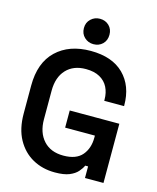

<svg xmlns="http://www.w3.org/2000/svg" viewBox="-133 -997 902 1103"><g transform="rotate(15 318.5 -446.0)"><path d="M40 -267V-433Q40 -569 116 -641.5Q192 -714 320 -714Q448 -714 517 -645.5Q586 -577 586 -461V-457H468V-465Q468 -505 452 -537Q436 -569 403 -587.5Q370 -606 320 -606Q246 -606 203.5 -560.5Q161 -515 161 -435V-265Q161 -186 203.5 -139Q246 -92 322 -92Q398 -92 433 -133Q468 -174 468 -238V-250H291V-352H586V0H476V-69H459Q451 -51 434 -31.5Q417 -12 385.5 1Q354 14 300 14Q226 14 167.5 -18.5Q109 -51 74.5 -113.5Q40 -176 40 -267ZM247 -831Q247 -864 269.5 -885Q292 -906 323 -906Q356 -906 377.5 -885Q399 -864 399 -831Q399 -797 377.5 -776Q356 -755 323 -755Q292 -755 269.5 -776Q247 -797 247 -831Z"/></g></svg>

Font: Space Grotesk Frontify SemiBold
Style: Regular
Weight: 600
Designer: Florian Karsten
Version: Version 2.000